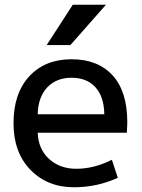

<svg xmlns="http://www.w3.org/2000/svg" viewBox="-20 -780 599 810"><path d="M287 -760H427L277 -590H177ZM139 -298H420Q419 -372 382.5 -412Q346 -452 282 -452Q218 -452 179.5 -411.5Q141 -371 139 -298ZM139 -220Q142 -150 187.5 -109Q233 -68 302 -68Q377 -68 452 -106L477 -30Q390 10 292 10Q180 10 108.5 -63.5Q37 -137 37 -260Q37 -386 103.5 -458Q170 -530 282 -530Q393 -530 455 -462Q517 -394 517 -265Q517 -250 515 -220Z"/></svg>

Font: Mplus 1p Medium
Style: Regular
Weight: 500
Version: Version 1.061